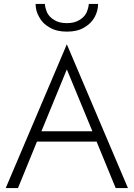

<svg xmlns="http://www.w3.org/2000/svg" viewBox="-20 -951 676 971"><path d="M139 -235H499L481 -287H157ZM9 0H71L176 -257L182 -269L318 -600L456 -266L461 -253L565 0H627L318 -727ZM207 -931H160Q160 -896 178 -865Q195 -832 231 -812Q266 -791 318 -791Q372 -791 406 -812Q441 -832 459 -865Q476 -897 476 -931H429Q429 -916 418 -888Q407 -865 382 -850Q357 -834 318 -834Q279 -834 254 -850Q229 -865 218 -888Q207 -916 207 -931Z"/></svg>

Font: NM-font
Style: Light
Weight: 500
Designer: ""
Foundry: ""
Version: ""